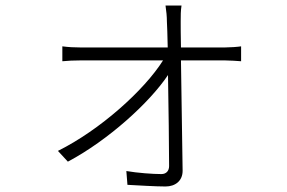

<svg xmlns="http://www.w3.org/2000/svg" viewBox="-20 -625 1040 696"><path d="M636 -453C635 -497 635 -531 635 -547C635 -568 635 -586 638 -605H580C583 -586 585 -564 585 -547C586 -531 587 -497 588 -453H271C249 -453 229 -454 206 -457V-403C228 -405 247 -406 271 -406H571C503 -298 343 -154 190 -78L226 -39C373 -117 523 -254 589 -353C591 -234 593 -93 593 -23C593 -6 583 6 565 6C534 6 479 2 438 -5L442 45C478 47 545 51 580 51C615 51 642 31 642 -6C641 -96 638 -276 636 -406H796C814 -406 840 -404 854 -403V-457C842 -455 813 -453 796 -453Z"/></svg>

Font: Noto Sans CJK JP Light
Style: Regular
Weight: 300
Designer: Ryoko NISHIZUKA (kana & ideographs); Paul D. Hunt (Latin, Greek & Cyrillic); Wenlong ZHANG (bopomofo); Sandoll Communica
Foundry: Adobe Systems Incorporated
Version: Version 1.004;PS 1.004;hotconv 1.0.82;makeotf.lib2.5.63406